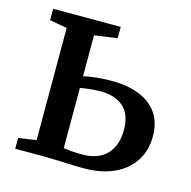

<svg xmlns="http://www.w3.org/2000/svg" viewBox="-86 -628 715 719"><g transform="rotate(15 271.5 -269.0)"><path d="M32.5 0V-41.5L101.5 -52V-486.5L34 -499V-543H296V-499L207.5 -486.5V-328Q221 -331 238.2 -333.5Q255.5 -336 275 -337.5Q294.5 -339 315 -339Q378.5 -339 424 -320.8Q469.5 -302.5 494 -266.5Q518.5 -230.5 518.5 -178Q518.5 -122.5 491.8 -81.5Q465 -40.5 415.5 -18Q366 4.5 297.5 4.5Q285.5 4.5 264.5 3.8Q243.5 3 220 2.2Q196.5 1.5 175.2 0.8Q154 0 141 0ZM279 -44Q342 -44 374.8 -78.2Q407.5 -112.5 407.5 -172.5Q407.5 -233 375 -261.8Q342.5 -290.5 286.5 -290.5Q266 -290.5 244.5 -288Q223 -285.5 207.5 -282.5V-49Q221.5 -47 240.2 -45.5Q259 -44 279 -44Z"/></g></svg>

Font: Merriweather 48pt Medium
Style: Regular
Weight: 500
Version: Version 2.100